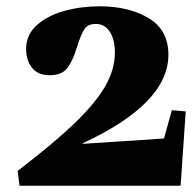

<svg xmlns="http://www.w3.org/2000/svg" viewBox="-20 -590 620 610"><path d="M345 -423Q345 -464 329 -489Q313 -514 284 -514Q259 -514 248 -497Q237 -480 225 -442Q212 -398 194.5 -374.5Q177 -351 138 -351Q100 -351 81.5 -375Q63 -399 63 -434Q63 -480 97.5 -510.5Q132 -541 185 -555.5Q238 -570 296 -570Q389 -570 452 -532.5Q515 -495 515 -416Q515 -261 243 -135V-133L501 -150L526 -240L570 -236L554 -2L552 0H42L36 -47Q151 -135 217.5 -199Q284 -263 314.5 -316.5Q345 -370 345 -423Z"/></svg>

Font: Minipax
Style: Bold
Weight: 700
Designer: Raphaël Ronot, Igor Stepanchenko (Cyrillic)
Foundry: steppetype
Version: Version 1.002